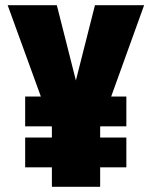

<svg xmlns="http://www.w3.org/2000/svg" viewBox="-20 -720 590 740"><path d="M77 -75V-190H180V-230.5L179 -233H77V-348H137.5L9.5 -700H199L272.5 -410L346 -700H535.5L408.5 -348H467V-233H367L366 -230.5V-190H467V-75H366V0H180V-75Z"/></svg>

Font: Trispace SemiCondensed ExtraBold
Style: Regular
Weight: 800
Width: 4
Designer: Tyler Finck
Foundry: Etcetera Type Company
Version: Version 1.210; ttfautohint (v1.8.3)